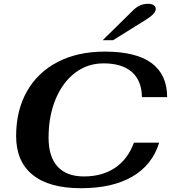

<svg xmlns="http://www.w3.org/2000/svg" viewBox="-20 -982 901 1012"><path d="M65 -265Q65 -400 122 -500.5Q179 -601 284.5 -655.5Q390 -710 532 -710Q698 -710 779.5 -649Q861 -588 861 -470H728Q727 -557 675 -602.5Q623 -648 526 -648Q441 -648 375.5 -598Q310 -548 273 -459Q236 -370 236 -256Q236 -156 283.5 -104Q331 -52 422 -52Q519 -52 586.5 -97.5Q654 -143 686 -230H819Q783 -113 678 -51.5Q573 10 407 10Q239 10 152 -60.5Q65 -131 65 -265ZM684 -930Q702 -947 720.5 -954.5Q739 -962 762 -962Q779 -962 790 -954.5Q801 -947 801 -935Q801 -910 749 -878L576 -770H521Z"/></svg>

Font: Fahkwang
Style: Bold Italic
Weight: 700
Italic angle: -10°
Designer: Suppakit Chalermlarp | Katatrad Co.,Ltd.
Foundry: Cadson Demak Co.,Ltd.
Version: Version 1.000; ttfautohint (v1.6)